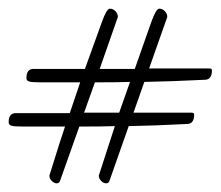

<svg xmlns="http://www.w3.org/2000/svg" viewBox="-43 -579 509 443"><path d="M254 -288 210 -163Q208 -156 202 -156Q196 -156 190.5 -161.5Q185 -167 185 -174Q211 -255 222 -288Q194 -287 140 -287L96 -163Q94 -156 88 -156Q82 -156 76.5 -161.5Q71 -167 71 -174Q98 -261 107 -287H12Q-11 -287 -17 -289Q-23 -291 -23 -297Q-23 -317 -8 -318H118L142 -389H53Q30 -389 24 -391Q18 -393 18 -399Q18 -419 33 -420H153L192 -528Q203 -559 210.5 -559Q218 -559 223.5 -553Q229 -547 229 -540L187 -420H268Q274 -438 306 -528Q317 -559 324.5 -559Q332 -559 337.5 -553Q343 -547 343 -540L301 -421H440Q446 -421 446 -417Q446 -396 431 -395Q350 -391 290 -390L265 -319H399Q405 -319 405 -315Q405 -294 390 -293Q312 -289 254 -288ZM232 -319 257 -390Q229 -389 176 -389L151 -319Z"/></svg>

Font: Mr De Haviland
Style: Regular
Weight: 400
Designer: Alejandro Paul
Foundry: Alejandro Paul
Version: Version 1.000